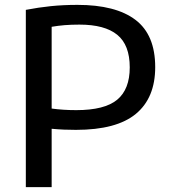

<svg xmlns="http://www.w3.org/2000/svg" viewBox="-20 -768 702 788"><path d="M86 0V-727.5Q137.5 -737.5 188.8 -742.8Q240 -748 298 -748Q455 -748 536 -686.5Q617 -625 617 -492.5Q617 -366.5 537.8 -300.8Q458.5 -235 291.5 -235Q265.5 -235 242 -236Q218.5 -237 192 -239.5V0ZM293 -316Q409.5 -316 461 -358.8Q512.5 -401.5 512.5 -491.5Q512.5 -583.5 461.2 -625.2Q410 -667 306 -667Q273 -667 245.5 -664.8Q218 -662.5 192 -658V-322.5Q239 -316 293 -316Z"/></svg>

Font: Encode Sans Semi Expanded Medium
Style: Regular
Weight: 500
Width: 6
Designer: Multiple Designers
Foundry: Impallari Type
Version: Version 3.000; ttfautohint (v1.8.3) -l 8 -r 50 -G 200 -x 14 